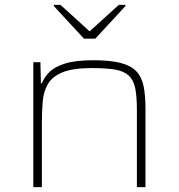

<svg xmlns="http://www.w3.org/2000/svg" viewBox="-20 -764 732 784"><path d="M116 0V-510H145L147 -424H151Q161 -449 182 -470Q203 -491 245.5 -504.5Q288 -518 361 -518Q430 -518 472.5 -507Q515 -496 537 -472.5Q559 -449 566.5 -411.5Q574 -374 574 -320V0H539V-315Q539 -371 532 -404.5Q525 -438 505 -456Q485 -474 449 -480Q413 -486 354 -486Q278 -486 236 -469Q194 -452 176 -421.5Q158 -391 154.5 -350.5Q151 -310 151 -264V0ZM323 -606 200 -739V-744H227L346 -636L465 -744H492V-739L369 -606Z"/></svg>

Font: Saira Expanded Thin
Style: Regular
Weight: 250
Width: 7
Designer: Hector Gatti with collaboration of the Omnibus-Type team
Foundry: Omnibus-Type
Version: Version 1.101